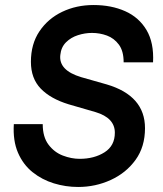

<svg xmlns="http://www.w3.org/2000/svg" viewBox="-20 -732 647 764"><path d="M291 12Q241 12 194 -2.5Q147 -17 109.5 -47Q72 -77 51.5 -124.5Q31 -172 35 -238H150Q150 -187 173 -156.5Q196 -126 230 -113Q264 -100 297 -100Q355 -100 396 -126Q437 -152 437 -204Q437 -263 360 -286L253 -317Q181 -339 142 -379.5Q103 -420 103 -486Q103 -557 137 -607.5Q171 -658 227.5 -685Q284 -712 352 -712Q423 -712 478 -687.5Q533 -663 563 -612.5Q593 -562 589 -484H472Q472 -529 453 -554.5Q434 -580 405.5 -590.5Q377 -601 346 -601Q318 -601 290 -592Q262 -583 242.5 -563.5Q223 -544 220 -513Q213 -452 303 -425L405 -396Q557 -351 557 -222Q557 -148 519.5 -96Q482 -44 421 -16Q360 12 291 12Z"/></svg>

Font: Host Grotesk
Style: Bold Italic
Weight: 700
Italic angle: -8°
Designer: Doğukan Karapınar
Foundry: Element Type
Version: Version 1.003; ttfautohint (v1.8.4.7-5d5b)